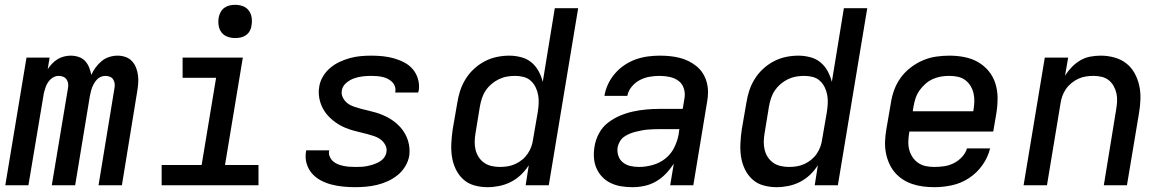

<svg xmlns="http://www.w3.org/2000/svg" viewBox="-20 -769 4840 797"><path d="M2 0 90 -530H186L178 -482Q186 -494 196.5 -505Q207 -516 219.5 -523.5Q232 -531 246 -534.5Q260 -538 274 -538Q274 -538 274 -538Q274 -538 274 -538Q291 -538 307 -532.5Q323 -527 333.5 -515.5Q344 -504 350 -489Q356 -474 359 -458Q366 -474 377 -489Q388 -504 402 -515.5Q416 -527 433.5 -532.5Q451 -538 468 -538Q468 -538 468 -538Q468 -538 468 -538Q485 -538 501 -532.5Q517 -527 528 -515Q539 -503 545 -487.5Q551 -472 553 -455Q555 -438 553.5 -420.5Q552 -403 549 -386L486 0H389L455 -402Q457 -412 456 -421.5Q455 -431 450 -439Q445 -447 436 -450.5Q427 -454 417 -454Q408 -454 398.5 -450Q389 -446 382.5 -439Q376 -432 371 -423.5Q366 -415 362.5 -406Q359 -397 357 -388Q355 -379 353 -370L292 0H195L262 -402Q264 -412 263 -421.5Q262 -431 256.5 -439Q251 -447 242 -450.5Q233 -454 223 -454Q214 -454 205 -450Q196 -446 189 -439Q182 -432 177 -423.5Q172 -415 169 -406Q166 -397 163.5 -388Q161 -379 160 -370L98 0Z M651 0V-84H817L877 -446H738V-530H988L914 -84H1053V0ZM956 -611Q940 -611 924.5 -616.5Q909 -622 899.5 -634.5Q890 -647 887.5 -663.5Q885 -680 888 -697Q890 -708 896 -719Q902 -730 912 -737Q922 -744 933.5 -746.5Q945 -749 956 -749Q973 -749 988 -743.5Q1003 -738 1012.5 -725.5Q1022 -713 1024.5 -696.5Q1027 -680 1024 -663Q1023 -652 1017 -641Q1011 -630 1001 -623Q991 -616 979.5 -613.5Q968 -611 956 -611Z M1454 8Q1429 8 1404 5.5Q1379 3 1356 -3Q1333 -9 1312 -20Q1291 -31 1275.5 -48.5Q1260 -66 1253 -89.5Q1246 -113 1250 -138Q1250 -139 1250.5 -141Q1251 -143 1251 -145H1347Q1347 -144 1346.5 -143.5Q1346 -143 1346 -142Q1344 -130 1349 -118.5Q1354 -107 1362.5 -99.5Q1371 -92 1382 -87.5Q1393 -83 1405 -80.5Q1417 -78 1429 -77Q1441 -76 1454 -76Q1466 -76 1478.5 -76.5Q1491 -77 1503.5 -79.5Q1516 -82 1528.5 -86Q1541 -90 1553 -96.5Q1565 -103 1573.5 -113.5Q1582 -124 1584 -137Q1587 -153 1579.5 -167Q1572 -181 1560 -190Q1548 -199 1533 -204Q1518 -209 1503 -213Q1488 -217 1472.5 -220.5Q1457 -224 1442 -228.5Q1427 -233 1412.5 -239Q1398 -245 1385 -253Q1372 -261 1360.5 -270.5Q1349 -280 1339 -291.5Q1329 -303 1321.5 -316.5Q1314 -330 1309.5 -344.5Q1305 -359 1303.5 -375.5Q1302 -392 1305 -408Q1308 -430 1320 -450.5Q1332 -471 1350 -486.5Q1368 -502 1389.5 -512Q1411 -522 1433 -528Q1455 -534 1477 -536Q1499 -538 1521 -538Q1546 -538 1570 -535.5Q1594 -533 1616.5 -526.5Q1639 -520 1659.5 -509Q1680 -498 1694.5 -480.5Q1709 -463 1715.5 -439.5Q1722 -416 1718 -392Q1717 -391 1716.5 -389Q1716 -387 1716 -385H1620Q1621 -386 1621 -386.5Q1621 -387 1621 -388Q1623 -400 1619 -411Q1615 -422 1607 -429.5Q1599 -437 1589 -442Q1579 -447 1568 -449.5Q1557 -452 1545 -453Q1533 -454 1521 -454Q1504 -454 1486 -452Q1468 -450 1450.5 -444Q1433 -438 1417.5 -425Q1402 -412 1399 -394Q1396 -378 1403.5 -363.5Q1411 -349 1423 -340Q1435 -331 1450 -326Q1465 -321 1480 -317Q1495 -313 1510.5 -309.5Q1526 -306 1541 -301.5Q1556 -297 1570 -291Q1584 -285 1597.5 -277Q1611 -269 1622.5 -259.5Q1634 -250 1644 -238.5Q1654 -227 1661.5 -213.5Q1669 -200 1673.5 -185.5Q1678 -171 1679.5 -155Q1681 -139 1679 -123Q1675 -100 1662.5 -79Q1650 -58 1631 -42.5Q1612 -27 1590 -17Q1568 -7 1545 -1.5Q1522 4 1499 6Q1476 8 1454 8Z M2004 8Q1975 8 1948.5 0.5Q1922 -7 1902.5 -25Q1883 -43 1871.5 -67.5Q1860 -92 1856 -119Q1852 -146 1853.5 -174.5Q1855 -203 1859 -231L1878 -341Q1882 -367 1890 -392Q1898 -417 1912.5 -440.5Q1927 -464 1947.5 -483Q1968 -502 1992 -514.5Q2016 -527 2042 -532.5Q2068 -538 2094 -538Q2119 -538 2143.5 -531.5Q2168 -525 2186 -510Q2204 -495 2215.5 -474Q2227 -453 2233 -429L2283 -735H2380L2258 0H2162L2175 -83Q2161 -61 2142 -43Q2123 -25 2100 -13.5Q2077 -2 2052.5 3Q2028 8 2004 8ZM2055 -76Q2071 -76 2087 -78.5Q2103 -81 2118.5 -88Q2134 -95 2147.5 -106Q2161 -117 2170.5 -131Q2180 -145 2185.5 -160.5Q2191 -176 2193 -192L2212 -302Q2215 -320 2216 -338.5Q2217 -357 2214 -374Q2211 -391 2203.5 -406.5Q2196 -422 2183.5 -433.5Q2171 -445 2154 -449.5Q2137 -454 2118 -454Q2101 -454 2084 -451Q2067 -448 2050.5 -440Q2034 -432 2020 -420Q2006 -408 1996 -393Q1986 -378 1980.5 -361Q1975 -344 1972 -327L1954 -217Q1951 -200 1950.5 -182Q1950 -164 1954 -147.5Q1958 -131 1967 -117Q1976 -103 1989.5 -93.5Q2003 -84 2020 -80Q2037 -76 2055 -76Q2055 -76 2055 -76Q2055 -76 2055 -76Z M2606 8Q2583 8 2560 4.5Q2537 1 2516.5 -8.5Q2496 -18 2480.5 -34Q2465 -50 2456 -70.5Q2447 -91 2445.5 -114.5Q2444 -138 2448 -161Q2452 -188 2466 -214.5Q2480 -241 2503 -259Q2526 -277 2553 -288.5Q2580 -300 2607.5 -306Q2635 -312 2662.5 -314.5Q2690 -317 2718 -317H2814L2821 -359Q2825 -380 2819 -400.5Q2813 -421 2797 -433Q2781 -445 2760.5 -449.5Q2740 -454 2718 -454Q2698 -454 2677 -450.5Q2656 -447 2636.5 -437Q2617 -427 2602.5 -409.5Q2588 -392 2584 -371H2489Q2493 -396 2504 -419.5Q2515 -443 2532.5 -463.5Q2550 -484 2572.5 -499Q2595 -514 2619 -522.5Q2643 -531 2668 -534.5Q2693 -538 2718 -538Q2739 -538 2760 -536Q2781 -534 2801 -529Q2821 -524 2839 -515Q2857 -506 2872 -493.5Q2887 -481 2897.5 -464.5Q2908 -448 2913.5 -428Q2919 -408 2919 -387Q2919 -366 2915 -345L2858 0H2762L2777 -90Q2763 -68 2744.5 -48.5Q2726 -29 2703.5 -16Q2681 -3 2656 2.5Q2631 8 2606 8ZM2633 -76Q2660 -76 2689 -84Q2718 -92 2741.5 -110.5Q2765 -129 2778.5 -156Q2792 -183 2797 -211L2800 -233H2718Q2705 -233 2692.5 -232.5Q2680 -232 2668 -231Q2656 -230 2643.5 -227.5Q2631 -225 2618.5 -222Q2606 -219 2594 -214Q2582 -209 2571 -201.5Q2560 -194 2553.5 -182.5Q2547 -171 2544 -159Q2541 -140 2546.5 -123Q2552 -106 2565.5 -95Q2579 -84 2596.5 -80Q2614 -76 2633 -76Z M3204 8Q3175 8 3148.5 0.5Q3122 -7 3102.5 -25Q3083 -43 3071.5 -67.5Q3060 -92 3056 -119Q3052 -146 3053.5 -174.5Q3055 -203 3059 -231L3078 -341Q3082 -367 3090 -392Q3098 -417 3112.5 -440.5Q3127 -464 3147.5 -483Q3168 -502 3192 -514.5Q3216 -527 3242 -532.5Q3268 -538 3294 -538Q3319 -538 3343.5 -531.5Q3368 -525 3386 -510Q3404 -495 3415.5 -474Q3427 -453 3433 -429L3483 -735H3580L3458 0H3362L3375 -83Q3361 -61 3342 -43Q3323 -25 3300 -13.5Q3277 -2 3252.5 3Q3228 8 3204 8ZM3255 -76Q3271 -76 3287 -78.5Q3303 -81 3318.5 -88Q3334 -95 3347.5 -106Q3361 -117 3370.5 -131Q3380 -145 3385.5 -160.5Q3391 -176 3393 -192L3412 -302Q3415 -320 3416 -338.5Q3417 -357 3414 -374Q3411 -391 3403.5 -406.5Q3396 -422 3383.5 -433.5Q3371 -445 3354 -449.5Q3337 -454 3318 -454Q3301 -454 3284 -451Q3267 -448 3250.5 -440Q3234 -432 3220 -420Q3206 -408 3196 -393Q3186 -378 3180.5 -361Q3175 -344 3172 -327L3154 -217Q3151 -200 3150.5 -182Q3150 -164 3154 -147.5Q3158 -131 3167 -117Q3176 -103 3189.5 -93.5Q3203 -84 3220 -80Q3237 -76 3255 -76Q3255 -76 3255 -76Q3255 -76 3255 -76Z M3859 8Q3835 8 3811.5 5Q3788 2 3766 -5.5Q3744 -13 3725.5 -25.5Q3707 -38 3693 -55Q3679 -72 3670 -93Q3661 -114 3657 -136.5Q3653 -159 3654 -183Q3655 -207 3659 -231L3678 -341Q3682 -369 3692 -396Q3702 -423 3719 -446.5Q3736 -470 3760 -488.5Q3784 -507 3811 -518.5Q3838 -530 3866 -534Q3894 -538 3921 -538Q3953 -538 3983.5 -532Q4014 -526 4039.5 -511.5Q4065 -497 4084 -474Q4103 -451 4112 -422Q4121 -393 4121 -361.5Q4121 -330 4116 -299L4103 -223H3755L3754 -217Q3751 -199 3750.5 -181Q3750 -163 3754.5 -146.5Q3759 -130 3768.5 -116Q3778 -102 3792 -92.5Q3806 -83 3823 -79.5Q3840 -76 3859 -76Q3879 -76 3899.5 -79Q3920 -82 3939 -91.5Q3958 -101 3973 -117Q3988 -133 3994 -153H4090Q4081 -116 4058 -83.5Q4035 -51 4002 -29.5Q3969 -8 3932 0Q3895 8 3859 8ZM3769 -307H4020L4021 -313Q4024 -330 4024.5 -348Q4025 -366 4021 -382.5Q4017 -399 4008 -413.5Q3999 -428 3985.5 -437.5Q3972 -447 3955 -450.5Q3938 -454 3920 -454Q3902 -454 3885 -451Q3868 -448 3851.5 -440.5Q3835 -433 3821 -420.5Q3807 -408 3796.5 -393Q3786 -378 3780.5 -361Q3775 -344 3772 -327Z M4229 0 4317 -530H4414L4401 -455Q4413 -474 4429 -490.5Q4445 -507 4464.5 -518.5Q4484 -530 4506 -534Q4528 -538 4549 -538Q4578 -538 4605.5 -530.5Q4633 -523 4654.5 -506.5Q4676 -490 4689.5 -465.5Q4703 -441 4709 -414Q4715 -387 4714 -357.5Q4713 -328 4708 -299L4658 0H4562L4613 -313Q4616 -330 4617 -347.5Q4618 -365 4614.5 -381Q4611 -397 4603 -411.5Q4595 -426 4582.5 -436Q4570 -446 4553.5 -450Q4537 -454 4519 -454Q4503 -454 4487 -451.5Q4471 -449 4456 -442Q4441 -435 4427.5 -424Q4414 -413 4404.5 -399Q4395 -385 4389.5 -369.5Q4384 -354 4382 -338L4326 0Z"/></svg>

Font: Iosevka Curly MdExObl
Style: Regular
Weight: 500
Width: 7
Italic angle: -9°
Monospace: yes
Designer: Belleve Invis
Foundry: Belleve Invis
Version: Version 11.1.0; ttfautohint (v1.8.3)